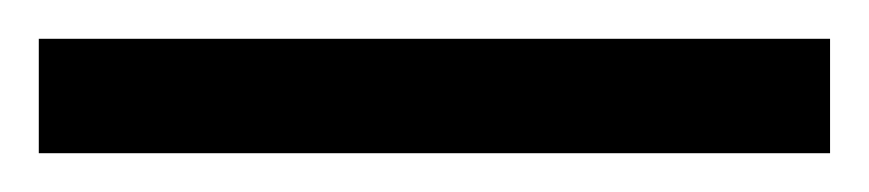

<svg xmlns="http://www.w3.org/2000/svg" viewBox="-25 63 448 99"><path d="M-5 142H403V83H-5Z"/></svg>

Font: Noto Serif Thai Condensed
Style: Bold
Weight: 700
Width: 3
Designer: Monotype Design Team
Foundry: Monotype Imaging Inc.
Version: Version 2.002